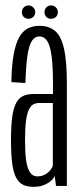

<svg xmlns="http://www.w3.org/2000/svg" viewBox="-20 -702 302 725"><path d="M107.5 3.5Q124.5 3.5 137.8 -0.5Q151 -4.5 161 -10.8Q171 -17 177.5 -24Q184 -31 186.5 -38L191.5 0H232.5V-385.5Q232.5 -471 221.8 -518.2Q211 -565.5 188.2 -585Q165.5 -604.5 128.5 -604.5Q103.5 -604.5 84.2 -594.2Q65 -584 52 -560.5Q39 -537 31.5 -495.8Q24 -454.5 23 -392L76 -388.5Q78 -456 84 -494.2Q90 -532.5 101 -548.5Q112 -564.5 128.5 -564.5Q146.5 -564.5 157.8 -548Q169 -531.5 174.5 -492.5Q180 -453.5 180 -385.5V-347H106Q83.5 -347 67.2 -339.5Q51 -332 41 -313.2Q31 -294.5 26.2 -260.5Q21.5 -226.5 21.5 -172.5Q21.5 -116.5 26.5 -81.8Q31.5 -47 42.5 -28.5Q53.5 -10 69.5 -3.2Q85.5 3.5 107.5 3.5ZM121 -36Q111 -36 102.5 -41.5Q94 -47 87.5 -61.8Q81 -76.5 77.8 -103.5Q74.5 -130.5 74.5 -175Q74.5 -218 78.2 -245.8Q82 -273.5 88.8 -287.8Q95.5 -302 105.2 -307.5Q115 -313 127 -313H179.5V-77.5Q177.5 -69 169.8 -59.2Q162 -49.5 149.8 -42.8Q137.5 -36 121 -36ZM88 -631Q98 -631 105.5 -638Q113 -645 113 -656Q113 -666.5 105.5 -674Q98 -681.5 88 -681.5Q77 -681.5 69.8 -674Q62.5 -666.5 62.5 -656Q62.5 -645 69.8 -638Q77 -631 88 -631ZM172.5 -631Q184 -631 191.2 -638Q198.5 -645 198.5 -656Q198.5 -666.5 191.2 -674Q184 -681.5 172.5 -681.5Q162 -681.5 155 -674Q148 -666.5 148 -656Q148 -645 155 -638Q162 -631 172.5 -631Z"/></svg>

Font: Anybody ExtraCondensed Light
Style: Regular
Weight: 300
Width: 2
Version: Version 1.113;gftools[0.9.25]